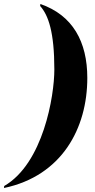

<svg xmlns="http://www.w3.org/2000/svg" viewBox="-60 -801 476 961"><path d="M-39 130 -40 140C250 79 377 -159 377 -411C377 -592 304 -725 142 -781L141 -771C182 -725 212 -641 212 -453C212 -320 156 17 -39 130Z"/></svg>

Font: Noto Serif Display SemiCondensed ExtraBold
Style: Italic
Weight: 800
Width: 4
Italic angle: -12°
Designer: Monotype Design Team
Foundry: Monotype Imaging Inc.
Version: Version 2.009